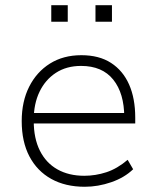

<svg xmlns="http://www.w3.org/2000/svg" viewBox="-20 -706 597 734"><path d="M304 8Q230 8 176 -22Q122 -52 92.5 -108Q63 -164 63 -243Q63 -318 91.5 -374.5Q120 -431 171 -463Q222 -495 291 -495Q359 -495 404.5 -465.5Q450 -436 473.5 -383Q497 -330 497 -256V-234H92V-274H475L455 -258Q455 -349 413 -401.5Q371 -454 290 -454Q234 -454 193.5 -427.5Q153 -401 131 -355Q109 -309 109 -249V-243Q109 -177 132.5 -130Q156 -83 199.5 -58.5Q243 -34 302 -34Q345 -34 386.5 -47.5Q428 -61 468 -95L489 -59Q456 -27 405.5 -9.5Q355 8 304 8ZM345 -623V-686H408V-623ZM176 -623V-686H239V-623Z"/></svg>

Font: Nunito Sans 10pt ExtraLight
Style: Regular
Weight: 250
Designer: Vernon Adams
Foundry: Vernon Adams
Version: Version 3.101;gftools[0.9.27]